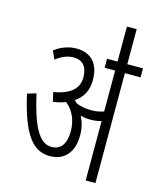

<svg xmlns="http://www.w3.org/2000/svg" viewBox="-119 -888 794 970"><g transform="rotate(15 278.0 -402.5)"><path d="M337 -212C337 -249 329 -281 314 -310C331 -305 348 -303 365 -303C385 -303 404 -305 423 -311V0H474V-575H556V-622H474V-805H423V-622H368V-575H423V-361C401 -353 379 -350 359 -350C333 -350 303 -353 277 -366C273 -370 269 -374 265 -378C308 -407 327 -448 327 -499C327 -573 293 -632 206 -632C167 -632 127 -618 93 -592L112 -549C142 -572 173 -585 204 -585C254 -585 277 -552 277 -500C277 -448 246 -406 149 -389L160 -341C185 -344 206 -350 225 -357C264 -326 286 -278 286 -221C286 -156 261 -119 212 -119C147 -119 106 -197 69 -361L23 -347C71 -134 131 -72 216 -72C287 -72 337 -120 337 -212Z"/></g></svg>

Font: Noto Sans Devanagari ExtraCondensed Light
Style: Regular
Weight: 300
Width: 2
Designer: Jelle Bosma - Monotype Design Team
Foundry: Monotype Imaging Inc.
Version: Version 2.004